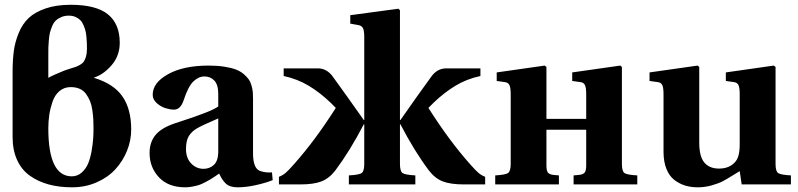

<svg xmlns="http://www.w3.org/2000/svg" viewBox="-20 -779 3370 811"><path d="M485.8 -598.1Q485.8 -543.9 451.9 -504.2Q418 -464.4 377 -451.2V-450.2Q460 -425.3 497.1 -371.8Q534.2 -318.4 534.2 -231.9Q534.2 -186 516.6 -142.3Q499 -98.6 467.5 -64.2Q436 -29.8 388.2 -8.8Q340.3 12.2 284.2 12.2Q230 12.2 185.3 0Q140.6 -12.2 106 -36.9Q71.3 -61.5 52.2 -103.3Q33.2 -145 33.2 -200.2V-474.1Q33.2 -524.4 38.3 -563.2Q43.5 -602.1 59.3 -640.4Q75.2 -678.7 101.6 -703.4Q127.9 -728 172.9 -743.4Q217.8 -758.8 278.8 -758.8Q385.7 -758.8 435.8 -718.5Q485.8 -678.2 485.8 -598.1ZM184.1 -548.8V-450.2Q202.1 -460.9 252 -481Q261.2 -484.4 276.1 -489Q291 -493.7 299.1 -496.3Q307.1 -499 317.9 -505.1Q328.6 -511.2 334 -519Q339.4 -526.9 343.3 -540.3Q347.2 -553.7 347.2 -571.8Q347.2 -586.9 346.9 -595.7Q346.7 -604.5 345.2 -621.3Q343.8 -638.2 341.1 -648.7Q338.4 -659.2 332.8 -672.6Q327.1 -686 319.3 -693.8Q311.5 -701.7 299.1 -707.3Q286.6 -712.9 271 -712.9Q252.9 -712.9 238.8 -706.8Q224.6 -700.7 215.6 -692.1Q206.5 -683.6 200.2 -668.2Q193.8 -652.8 190.9 -640.9Q188 -628.9 186.3 -609.1Q184.6 -589.4 184.3 -578.6Q184.1 -567.9 184.1 -548.8ZM283.2 -34.2Q307.1 -34.2 325 -50Q342.8 -65.9 352.1 -87.9Q361.3 -109.9 366.7 -140.4Q372.1 -170.9 373.5 -192.6Q375 -214.4 375 -236.8Q375 -258.8 374 -275.9Q373 -293 369.9 -314.7Q366.7 -336.4 360.1 -352.3Q353.5 -368.2 343.3 -382.3Q333 -396.5 316.7 -403.8Q300.3 -411.1 278.8 -411.1Q251 -411.1 231.2 -394.3Q211.4 -377.4 201.9 -349.6Q192.4 -321.8 188.2 -294.2Q184.1 -266.6 184.1 -236.8Q184.1 -34.2 283.2 -34.2Z M765.6 -149.9Q765.6 -111.3 787.4 -88.6Q809.1 -65.9 839.8 -65.9Q864.3 -65.9 882.3 -81.5Q900.4 -97.2 901.9 -133.8V-278.8Q894.5 -275.4 876.5 -267.6Q858.4 -259.8 842 -252.2Q825.7 -244.6 812 -236.8Q788.6 -223.1 777.1 -203.4Q765.6 -183.6 765.6 -149.9ZM611.8 -132.8Q611.8 -177.7 636.2 -208Q660.6 -238.3 717.8 -257.8Q727.1 -260.7 757.1 -270.8Q787.1 -280.8 801.8 -285.9Q816.4 -291 839.1 -299.6Q861.8 -308.1 876.7 -315.2Q891.6 -322.3 901.9 -329.1V-381.8Q901.9 -421.4 885.3 -438.7Q868.7 -456.1 843.8 -456.1Q818.8 -456.1 796.9 -435.1Q774.9 -414.1 755.9 -356Q742.7 -315.9 714.8 -315.9Q699.7 -315.9 679.9 -321.8Q660.2 -327.6 642.6 -343Q625 -358.4 625 -378.9Q625 -429.7 690.2 -465.8Q755.4 -502 861.8 -502Q898.4 -502 927.7 -497.3Q957 -492.7 976.3 -485.4Q995.6 -478 1009.5 -466.1Q1023.4 -454.1 1031 -443.1Q1038.6 -432.1 1042.7 -416.5Q1046.9 -400.9 1047.9 -389.2Q1048.8 -377.4 1048.8 -361.8V-130.9Q1048.8 -65.4 1080.6 -56.2Q1103 -48.8 1128.9 -50.8L1131.8 -18.1Q1102.5 -6.3 1061 2.9Q1019.5 12.2 983.9 12.2Q951.2 12.2 934.6 -2.9Q918 -18.1 905.8 -45.9Q904.8 -44.9 888.2 -33.9Q871.6 -22.9 866.5 -20Q861.3 -17.1 845.7 -8.8Q830.1 -0.5 819.8 2.7Q809.6 5.9 793.7 9Q777.8 12.2 762.7 12.2Q690.9 12.2 651.4 -30Q611.8 -72.3 611.8 -132.8Z M1518.6 -582V-621.1Q1518.6 -649.4 1513.2 -659.9Q1507.8 -670.4 1494.6 -672.9L1459.5 -679.2V-714.8L1662.6 -742.2L1669.4 -735.8V-272H1671.4L1743.2 -374Q1793.5 -444.3 1805.2 -460Q1830.1 -490.2 1864.3 -490.2H2009.3V-458Q1950.7 -445.3 1903.6 -416.7Q1856.4 -388.2 1811.5 -345.2L1789.6 -323.2Q1877 -185.1 1965.3 -85.9Q1988.3 -59.6 2001 -48.8Q2013.7 -38.1 2029.3 -32.2V0H1939.5Q1883.3 0 1850.3 -12.7Q1817.4 -25.4 1791.5 -59.1Q1730 -141.1 1671.4 -253.9H1669.4V-86.9Q1669.4 -55.7 1680.2 -48.1Q1690.9 -40.5 1734.4 -38.1V0H1453.6V-38.1Q1497.1 -40.5 1507.8 -48.1Q1518.6 -55.7 1518.6 -86.9V-122.1V-253.9H1516.6Q1458 -141.1 1396.5 -59.1Q1370.6 -25.4 1337.6 -12.7Q1304.7 0 1248.5 0H1158.2V-32.2Q1173.8 -38.1 1186.5 -48.8Q1199.2 -59.6 1222.2 -85.9Q1312 -187 1398.4 -323.2L1376.5 -345.2Q1331.5 -388.2 1284.2 -416.7Q1236.8 -445.3 1178.2 -458V-490.2H1323.2Q1357.4 -490.2 1382.3 -460Q1394 -444.3 1444.3 -374L1516.6 -272H1518.6Z M2137.2 -86.9V-380.9Q2137.2 -409.2 2131.6 -419.9Q2126 -430.7 2112.8 -432.1L2078.1 -437V-473.1L2280.8 -502L2288.1 -496.1V-381.8V-276.9H2456.1V-380.9Q2456.1 -409.7 2450.4 -420.2Q2444.8 -430.7 2432.1 -432.1L2397 -437V-473.1L2600.1 -502L2606.9 -496.1V-381.8V-86.9Q2606.9 -55.7 2617.7 -48.1Q2628.4 -40.5 2671.9 -38.1V0H2402.8V-38.1L2423.8 -40Q2441.4 -41.5 2448.7 -49.1Q2456.1 -56.6 2456.1 -80.1V-231H2288.1V-80.1Q2288.1 -56.6 2295.2 -49.1Q2302.2 -41.5 2319.8 -40L2340.8 -38.1V0H2071.8V-38.1Q2115.2 -40.5 2126.2 -48.3Q2137.2 -56.2 2137.2 -86.9Z M2723.6 -437V-473.1L2926.8 -502L2933.6 -496.1V-381.8V-175.8Q2933.6 -118.7 2954.8 -92.8Q2976.1 -66.9 3017.6 -66.9Q3048.3 -66.9 3068.8 -80.6Q3089.4 -94.2 3096.7 -113.8Q3104.5 -133.8 3104.5 -169.9V-380.9Q3104.5 -409.7 3098.9 -420.2Q3093.3 -430.7 3080.6 -432.1L3045.9 -437V-473.1L3248.5 -502L3255.9 -496.1V-381.8V-86.9Q3255.9 -55.7 3266.6 -48.1Q3277.3 -40.5 3320.8 -38.1V0H3112.8L3104.5 -56.2Q3097.7 -52.2 3073 -36.9Q3048.3 -21.5 3032 -12.9Q3015.6 -4.4 2986.6 3.9Q2957.5 12.2 2927.7 12.2Q2898.9 12.2 2874.5 4.9Q2850.1 -2.4 2828.6 -18.8Q2807.1 -35.2 2794.9 -65.7Q2782.7 -96.2 2782.7 -138.2V-380.9Q2782.7 -409.7 2777.1 -420.2Q2771.5 -430.7 2758.8 -432.1Z"/></svg>

Font: Linguistics Pro
Style: Bold
Weight: 700
Designer: Stefan Peev, Context Ltd
Foundry: Stefan Peev, Context Ltd
Version: Version 001.000